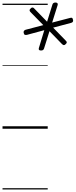

<svg xmlns="http://www.w3.org/2000/svg" viewBox="-20 -1020 599 1521"><path d="M304 -620Q282 -620 288 -640L331 -781L194 -744Q184 -742 177.5 -744Q171 -746 168 -758Q163 -777 182 -784L323 -821L221 -925Q216 -930 214.5 -937Q213 -944 223 -953Q229 -960 236 -960.5Q243 -961 249 -955L353 -848L395 -983Q397 -991 403 -995.5Q409 -1000 420 -1000Q441 -999 437 -981L393 -841L535 -878Q545 -881 550.5 -878.5Q556 -876 558 -864Q564 -845 544 -839L401 -801L501 -698Q509 -691 509 -684.5Q509 -678 500 -670Q492 -662 486 -662.5Q480 -663 472 -670L372 -773L329 -636Q324 -619 304 -620ZM0 471H358V481H0ZM0 -20H358V0H0ZM0 -505H358V-500H0ZM0 -991H358V-981H0Z"/></svg>

Font: Playwrite IE Guides
Style: Regular
Weight: 400
Designer: Veronika Burian, José Scaglione
Foundry: TypeTogether
Version: Version 1.003